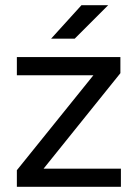

<svg xmlns="http://www.w3.org/2000/svg" viewBox="-20 -720 531 740"><path d="M45 0V-64L340 -430H45V-500H444V-438L148 -70H446V0ZM177 -571 294 -700H397L268 -571Z"/></svg>

Font: Figtree
Style: Regular
Weight: 400
Designer: Erik Kennedy
Foundry: Erik Kennedy
Version: Version 2.002